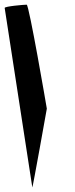

<svg xmlns="http://www.w3.org/2000/svg" viewBox="-88 -789 321 820"><path d="M50 11C51 18 112 -325 112 -325C111 -332 36 -769 26 -769C15 -769 -69 -762 -68 -755Z"/></svg>

Font: Ampere
Style: RevIta
Weight: 400
Version: Version 1